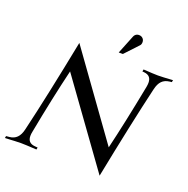

<svg xmlns="http://www.w3.org/2000/svg" viewBox="-161 -1086 1228 1257"><g transform="rotate(20 452.5 -457.0)"><path d="M667 19.5 252 -555.7Q203.1 -352.1 155.3 -100.1Q151.9 -84.5 151.9 -70.3Q151.9 -21 202.1 -16.6L222.7 -14.6L219.7 0Q138.7 -4.9 110.8 -4.9Q82.5 -4.9 0 0L2.9 -14.6L24.4 -16.6Q57.1 -19.5 77.1 -39.6Q97.2 -59.6 106.4 -100.1Q167 -356 245.1 -752L659.7 -175.3Q704.1 -360.4 756.8 -632.3Q759.8 -648.4 759.8 -661.6Q759.8 -711.4 710 -716.3L696.8 -717.8L699.7 -732.4Q773.4 -727.5 801.3 -727.5Q829.6 -727.5 904.8 -732.4L901.9 -717.8L887.7 -716.3Q854 -712.4 834.5 -692.6Q814.9 -672.9 805.7 -632.3Q744.1 -370.1 667 19.5ZM537.6 -781.2H508.8L561 -911.1Q564 -918.5 569.3 -923.8Q579.6 -934.1 595.2 -934.1Q611.3 -934.1 621.8 -923.8Q632.3 -913.6 632.3 -897.9Q632.3 -881.8 624 -873.5Z"/></g></svg>

Font: Flanker
Style: Italic
Weight: 400
Italic angle: -12°
Designer: Flanker
Version: Version 2.027